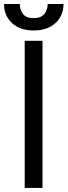

<svg xmlns="http://www.w3.org/2000/svg" viewBox="-34 -929 334 949"><path d="M176.1 -727.3V0H88.1V-727.3ZM201.7 -909.1H279.8Q279.8 -851.6 240.1 -815Q200.3 -778.4 132.1 -778.4Q65 -778.4 25.4 -815Q-14.2 -851.6 -14.2 -909.1H63.9Q63.9 -881.4 79.4 -860.4Q94.8 -839.5 132.1 -839.5Q169.4 -839.5 185.5 -860.4Q201.7 -881.4 201.7 -909.1Z"/></svg>

Font: Inter Alia
Style: Regular
Weight: 400
Designer: Rasmus Andersson (Latin, Greek, Cyrillic etc.) and Evan from Shavian.info (Shavian, old style figures)
Foundry: Shavian.info
Version: Version 0.001;git-37ab20767